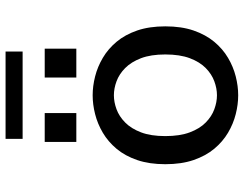

<svg xmlns="http://www.w3.org/2000/svg" viewBox="-113 -752 876 690"><g transform="rotate(-90 325.0 -407.0)"><path d="M327.6 11Q294.5 11 259.9 2.2Q225.2 -6.5 193 -25.5Q160.8 -44.5 135.2 -75.2Q109.7 -106 94.8 -149.5Q79.9 -193 79.9 -251Q79.9 -308.5 94.8 -352Q109.7 -395.5 135.2 -426Q160.8 -456.5 193 -475.5Q225.2 -494.5 259.9 -503.2Q294.5 -512 327.6 -512Q360.6 -512 395.3 -503.2Q429.9 -494.5 462.1 -475.5Q494.4 -456.5 519.9 -426Q545.4 -395.5 560.4 -352Q575.3 -308.5 575.3 -251Q575.3 -193 560.4 -149.5Q545.4 -106 519.9 -75.2Q494.4 -44.5 462.1 -25.5Q429.9 -6.5 395.3 2.2Q360.6 11 327.6 11ZM327.6 -65.3Q352.3 -65.3 377.9 -74.8Q403.6 -84.2 425.4 -105.6Q447.2 -126.9 460.8 -162.8Q474.3 -198.6 474.3 -251Q474.3 -302.9 460.8 -338.3Q447.2 -373.7 425.4 -395.2Q403.6 -416.7 377.9 -426.2Q352.3 -435.7 327.6 -435.7Q303.1 -435.7 277.3 -426.2Q251.6 -416.7 229.8 -395.2Q207.9 -373.7 194.4 -338.3Q180.9 -302.9 180.9 -251Q180.9 -198.6 194.4 -162.8Q207.9 -126.9 229.8 -105.6Q251.6 -84.2 277.3 -74.8Q303.1 -65.3 327.6 -65.3ZM159.9 -684.3H263.6V-570.7H159.9ZM391.4 -684.3H495V-570.7H391.4ZM170.9 -763.7V-825H484.9V-763.7Z"/></g></svg>

Font: Trispace Thin
Style: Regular
Weight: 100
Designer: Tyler Finck
Foundry: Etcetera Type Company
Version: Version 1.210